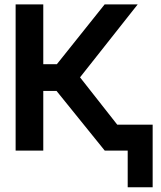

<svg xmlns="http://www.w3.org/2000/svg" viewBox="-20 -670 716 854"><path d="M49.5 -650.5H172.5V-384.5H233L445.5 -650.5H592.5L336 -326L501.5 -115.5H659V163H548V0H446L231.5 -265.5H172.5V0H49.5Z"/></svg>

Font: Overused Grotesk SemiBold
Style: Regular
Weight: 610
Version: Version 0.004